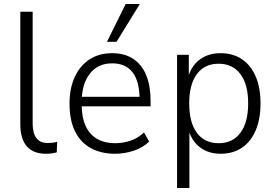

<svg xmlns="http://www.w3.org/2000/svg" viewBox="-20 -764 1382 964"><path d="M210 8Q147 8 114.5 -29.5Q82 -67 82 -140V-705H144V-145Q144 -116 151 -93.5Q158 -71 175 -58.5Q192 -46 220 -46Q232 -46 244.5 -47.5Q257 -49 267 -52L265 1Q250 5 237 6.5Q224 8 210 8Z M558 8Q488 8 436.5 -20Q385 -48 357 -104Q329 -160 329 -244Q329 -320 355 -377Q381 -434 429 -465.5Q477 -497 543 -497Q606 -497 649 -468.5Q692 -440 714 -386.5Q736 -333 736 -258V-230H374V-278H698L681 -261Q681 -355 646 -400.5Q611 -446 543 -446Q496 -446 462 -423Q428 -400 409 -356.5Q390 -313 390 -251V-242Q390 -175 410 -131.5Q430 -88 468 -66.5Q506 -45 558 -45Q596 -45 633.5 -57Q671 -69 703 -99L729 -53Q696 -22 650.5 -7Q605 8 558 8ZM517 -554 611 -744H682L565 -554Z M869 180V-489H928V-375H924Q941 -434 983.5 -465.5Q1026 -497 1088 -497Q1150 -497 1195 -466.5Q1240 -436 1264 -379.5Q1288 -323 1288 -245Q1288 -167 1264 -110Q1240 -53 1195 -22.5Q1150 8 1088 8Q1027 8 985 -23.5Q943 -55 926 -113H931V180ZM1078 -45Q1148 -45 1187 -97Q1226 -149 1226 -245Q1226 -340 1187 -392Q1148 -444 1078 -444Q1007 -444 968.5 -392Q930 -340 930 -245Q930 -149 968.5 -97Q1007 -45 1078 -45Z"/></svg>

Font: Nunito Sans 10pt SemiCondensed Light
Style: Regular
Weight: 300
Width: 4
Designer: Vernon Adams
Foundry: Vernon Adams
Version: Version 3.101;gftools[0.9.27]